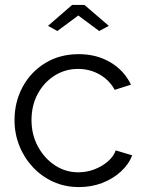

<svg xmlns="http://www.w3.org/2000/svg" viewBox="-20 -750 589 780"><path d="M301 10Q244 10 196.5 -11.5Q149 -33 113.5 -71Q78 -109 58.5 -158Q39 -207 39 -262Q39 -336 72 -397Q105 -458 164 -494Q223 -530 300 -530Q373 -530 429 -496.5Q485 -463 512 -406L446 -385Q424 -425 384.5 -447.5Q345 -470 297 -470Q245 -470 202 -443Q159 -416 133.5 -369Q108 -322 108 -262Q108 -203 134 -155Q160 -107 203 -78.5Q246 -50 298 -50Q332 -50 363.5 -62Q395 -74 418.5 -94.5Q442 -115 450 -139L517 -119Q503 -82 470.5 -52.5Q438 -23 394.5 -6.5Q351 10 301 10ZM175 -645 273 -730H323L422 -645L383 -624L298 -687L213 -624Z"/></svg>

Font: Raleway Thin
Style: Regular
Weight: 400
Version: Version 4.026